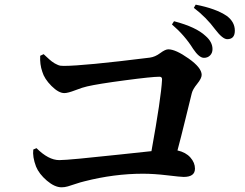

<svg xmlns="http://www.w3.org/2000/svg" viewBox="-20 -839 1040 814"><path d="M150.4 -602.5 165 -609.4Q168 -606.4 177.2 -598.1Q186.5 -589.8 189.5 -586.9Q192.4 -584 200.2 -578.1Q208 -572.3 211.9 -570.3Q215.8 -568.4 222.7 -564.9Q229.5 -561.5 235.8 -560.5Q242.2 -559.6 250 -559.6Q334 -559.6 615.2 -594.7Q637.7 -597.7 659.2 -613.8Q680.7 -629.9 693.4 -629.9Q724.6 -629.9 779.8 -590.8Q835 -551.8 835 -521.5Q835 -506.8 815.9 -483.4Q796.9 -460 793 -443.4Q787.1 -419.9 766.6 -335.9Q746.1 -252 732.4 -201.2Q767.6 -193.4 787.1 -171.4Q806.6 -149.4 806.6 -124Q806.6 -88.9 758.8 -88.9Q746.1 -88.9 689.5 -95.7Q632.8 -102.5 585.9 -102.5Q463.9 -102.5 337.9 -70.3Q321.3 -66.4 301.3 -59.6Q281.2 -52.7 267.6 -48.8Q253.9 -44.9 241.2 -44.9Q211.9 -44.9 178.7 -73.2Q145.5 -101.6 132.8 -132.8Q117.2 -173.8 121.1 -205.1L134.8 -210.9Q185.5 -160.2 231.4 -160.2Q252 -160.2 318.8 -166.5Q385.7 -172.9 485.4 -183.6Q585 -194.3 622.1 -198.2Q663.1 -424.8 667 -501Q668 -513.7 656.2 -513.7Q624 -513.7 509.8 -498.5Q395.5 -483.4 349.6 -472.7Q331.1 -468.8 299.3 -456.5Q267.6 -444.3 252.9 -444.3Q228.5 -444.3 198.2 -474.6Q168 -504.9 159.2 -535.2Q148.4 -566.4 150.4 -602.5ZM709 -735.4 717.8 -749Q811.5 -724.6 851.6 -686.5Q880.9 -661.1 880.9 -630.9Q880.9 -614.3 870.6 -604Q860.4 -593.8 844.7 -593.8Q824.2 -593.8 798.8 -631.8Q763.7 -688.5 709 -735.4ZM801.8 -805.7 809.6 -819.3Q895.5 -802.7 941.4 -771.5Q975.6 -746.1 975.6 -709Q975.6 -672.9 943.4 -672.9Q923.8 -672.9 892.6 -713.9Q854.5 -765.6 801.8 -805.7Z"/></svg>

Font: GenYoMin TW TTF Bold
Style: Regular
Weight: 700
Version: Version 1.300